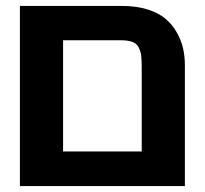

<svg xmlns="http://www.w3.org/2000/svg" viewBox="-20 -624 689 645"><path d="M46.9 -604H391.1Q438.5 -604 475.6 -592.3Q512.7 -580.6 535.6 -561.3Q558.6 -542 573.7 -515.4Q588.9 -488.8 595 -461.4Q601.1 -434.1 601.1 -403.8V1H46.9ZM191.9 -488.8V-115.2H456.1V-399.9Q456.1 -425.3 454.1 -439.2Q452.1 -453.1 445.3 -465.8Q438.5 -478.5 423.8 -483.6Q409.2 -488.8 384.8 -488.8Z"/></svg>

Font: LT Superior
Style: Bold
Weight: 400
Designer: Daniel Lyons
Foundry: LyonsType
Version: Version 1.000